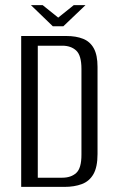

<svg xmlns="http://www.w3.org/2000/svg" viewBox="-20 -732 456 752"><path d="M63 0V-591H240Q278 -591 305.5 -580Q333 -569 347.5 -542.5Q362 -516 362 -470V-129Q362 -78 346 -50Q330 -22 300.5 -11Q271 0 232 0ZM128 -36H224Q258 -36 278.5 -54.5Q299 -73 299 -126V-462Q299 -515 278.5 -534Q258 -553 224 -553H128ZM187 -629 101 -712H147L208 -663L269 -712H315L228 -629Z"/></svg>

Font: Alumni Sans Thin
Style: Regular
Weight: 400
Version: Version 1.018